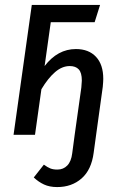

<svg xmlns="http://www.w3.org/2000/svg" viewBox="-20 -547 492 779"><path d="M399 -227Q399 -217 397 -195L370 0L360 73Q351 142 311 177Q271 212 212 212Q181 212 158.5 201.5Q136 191 117 173L158 121Q173 132 184.5 136.5Q196 141 213 141Q237 141 253 124.5Q269 108 273 75L283 0L310 -192Q312 -212 312 -220Q312 -252 299.5 -265.5Q287 -279 263 -279Q232 -279 203.5 -254.5Q175 -230 148 -185L122 0H35L109 -527H386L364 -457H186L161 -279Q214 -348 288 -348Q340 -348 369.5 -316.5Q399 -285 399 -227Z"/></svg>

Font: Fira Sans Compressed
Style: Italic
Weight: 400
Width: 1
Italic angle: -8°
Designer: bBox Type GmbH & Carrois Corporate GbR & Edenspiekermann AG
Foundry: bBox Type GmbH & Carrois Corporate GbR & Edenspiekermann AG
Version: Version 4.301